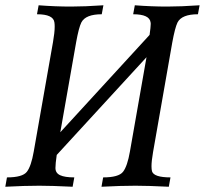

<svg xmlns="http://www.w3.org/2000/svg" viewBox="-27 -711 780 731"><path d="M615.7 0Q535.6 -3.9 488.8 -3.9Q434.1 -3.9 359.4 0L365.7 -35.6Q424.8 -35.6 441.4 -56.9Q458 -78.1 467.8 -134.8L530.8 -493.2L189 -121.1Q184.1 -87.9 184.1 -71.3Q184.1 -52.2 201.9 -43.9Q219.7 -35.6 255.9 -35.6L249.5 0Q169.4 -3.9 122.6 -3.9Q67.9 -3.9 -6.8 0L-0.5 -35.6Q58.6 -35.6 75.2 -56.9Q91.8 -78.1 101.6 -134.8L174.8 -550.8Q181.2 -587.4 181.2 -609.4Q181.2 -618.7 180.2 -625.5Q176.3 -656.7 113.8 -656.7L120.1 -690.9Q183.6 -686 243.2 -686Q295.4 -686 366.7 -690.9L360.4 -656.7Q298.8 -656.7 282.7 -625.5Q272.9 -605.5 263.2 -551.8L202.6 -207.5L542.5 -578.1Q546.9 -608.9 546.9 -620.6L546.4 -625.5Q542.5 -656.7 480 -656.7L486.3 -690.9Q549.8 -686 609.4 -686Q661.6 -686 732.9 -690.9L726.6 -656.7Q665 -656.7 648.9 -625.5Q639.2 -605.5 628.9 -549.3L555.7 -131.8Q549.8 -98.1 549.8 -78.1Q549.8 -65.9 551.8 -58.6Q559.1 -35.6 622.1 -35.6Z"/></svg>

Font: Kelvinch
Style: Italic
Weight: 400
Italic angle: -10°
Designer: Paul James Miller
Foundry: High-Logic / Made with FontCreator
Version: Version 3.40;July 22, 2017;FontCreator 11.0.0.2388 64-bit